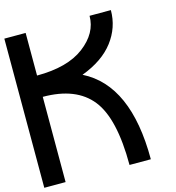

<svg xmlns="http://www.w3.org/2000/svg" viewBox="-125 -982 1000 1088"><g transform="rotate(-15 375.0 -437.5)"><path d="M625 0H500Q500 -273.4 410.2 -386.7Q320.3 -500 125 -500V0H0V-875H125V-625Q304.7 -625 402.3 -699.2Q500 -773.4 500 -875H625Q625 -773.4 562.5 -691.4Q500 -609.4 375 -562.5Q625 -437.5 625 0Z"/></g></svg>

Font: CraftyPE
Style: Regular
Weight: 400
Designer: Erek Butcher
Foundry: Haunted Coop
Version: Version 0.018;April 4, 2024;FontCreator 15.0.0.2962 64-bit